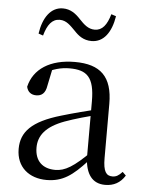

<svg xmlns="http://www.w3.org/2000/svg" viewBox="-55 -812 666 872"><g transform="rotate(5 278.5 -376.5)"><path d="M189.7 14.6C264.3 14.6 308.6 -19.6 370.9 -87.1H394.5L385.8 -134.4C308.6 -57.1 269.3 -34.4 225.1 -34.4C169 -34.4 131.9 -65.8 131.9 -128.2C131.9 -183 164.6 -225.8 248.6 -257C293.6 -273.5 351.6 -289.3 404.8 -303.3V-327.7C351 -315.5 286.4 -298.9 230.9 -282.3C98.7 -243.6 51.6 -192.6 51.6 -115.1C51.6 -31.8 110.8 14.6 189.7 14.6ZM456.8 13.6C495.7 13.6 525.8 -2.3 547.1 -36.7L531.4 -52.1C514.8 -33.9 503 -27.5 486.4 -27.5C458.8 -27.5 444 -45.3 444 -107.7V-354.6C444 -479.1 388.2 -530.6 272.2 -530.6C159.1 -530.6 84.7 -481.7 65.5 -399.7C70.5 -376.8 86.1 -364.3 109.4 -364.3C134 -364.3 151.4 -376.9 156.8 -412.7L173.2 -491.9L129.7 -464.7C174.2 -489.6 211.7 -499.6 250 -499.6C329.2 -499.6 364.2 -470.1 364.2 -359V-99.7C368.7 -28.9 397.2 13.6 456.8 13.6ZM96.1 -644.7 117.1 -637.5C130.9 -687.4 151.9 -715.3 186.9 -715.3C217.6 -715.3 236.3 -693.7 258.9 -671.2C278.5 -650.2 301.5 -631.8 338.5 -631.8C393.6 -631.8 427.9 -679.7 439.6 -753.8L417.7 -761C403.7 -711.7 382.7 -684.5 348.5 -684.5C318.6 -684.5 299.1 -703.2 276.5 -727.1C256.3 -748.9 232.1 -768.2 196.5 -768.2C142 -768.2 106.7 -718.3 96.1 -644.7Z"/></g></svg>

Font: Source Han Serif CN VF
Style: Regular
Weight: 250
Designer: Ryoko NISHIZUKA 西塚涼子 (kana & ideographs); Frank Grießhammer (Latin, Greek & Cyrillic); Wenlong ZHANG 张文龙 (bopomofo); San
Foundry: Adobe
Version: Version 2.002;hotconv 1.1.0;makeotfexe 2.6.0